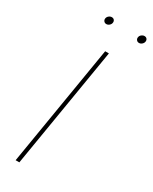

<svg xmlns="http://www.w3.org/2000/svg" viewBox="-229 -952 800 1004"><g transform="rotate(30 171.0 -449.5)"><path d="M206.1 -727.5 85.4 0H63L183.6 -727.5ZM314.5 -853.5Q305.2 -853.5 299.6 -860.4Q293.9 -867.2 295.4 -876.5Q296.9 -886.2 304.9 -892.8Q313 -899.4 322.3 -899.4Q332 -899.4 337.4 -892.8Q342.8 -886.2 341.3 -876.5Q339.8 -867.2 332 -860.4Q324.2 -853.5 314.5 -853.5ZM117.2 -853.5Q107.9 -853.5 102.3 -860.4Q96.7 -867.2 98.1 -876.5Q99.6 -886.2 107.7 -892.8Q115.7 -899.4 125 -899.4Q134.8 -899.4 140.1 -892.8Q145.5 -886.2 144 -876.5Q142.6 -867.2 134.8 -860.4Q127 -853.5 117.2 -853.5Z"/></g></svg>

Font: Inter 17pt Thin
Style: Italic
Weight: 250
Italic angle: -9.3988°
Version: Version 4.001;git-66647c0bb